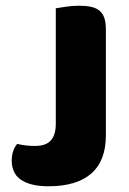

<svg xmlns="http://www.w3.org/2000/svg" viewBox="-20 -635 452 671"><path d="M175 -606Q186 -608 210 -611.5Q234 -615 256 -615Q279 -615 296.5 -611.5Q314 -608 326 -599Q338 -590 344 -574Q350 -558 350 -532V-162Q350 -73 299 -28.5Q248 16 149 16Q97 16 65 0Q42 -11 31.5 -30Q21 -49 21 -73Q21 -93 26.5 -108Q32 -123 40 -132Q59 -128 72.5 -126.5Q86 -125 102 -125Q141 -125 158 -144.5Q175 -164 175 -202Z"/></svg>

Font: BALOOCHETTANREGULAR
Style: Book
Weight: 400
Designer: Maithili Shingre and Ek Type
Foundry: Ek Type
Version: Version 1.100;PS 1.000;hotconv 1.0.88;makeotf.lib2.5.647800;